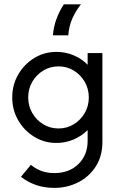

<svg xmlns="http://www.w3.org/2000/svg" viewBox="-20 -666 568 902"><path d="M125 108.3Q138.2 119.4 154.9 128.5Q189.6 147.2 234.7 147.2Q304.9 147.2 348.3 104.9Q391.7 62.5 391.7 -4.2V-54.9Q363.9 -27.1 326 -10.8Q288.2 5.6 245.1 5.6Q188.2 5.6 141 -23.3Q93.8 -52.1 65.6 -100.7Q37.5 -149.3 37.5 -208.3Q37.5 -267.4 65.6 -316Q93.8 -364.6 141 -393.4Q188.2 -422.2 245.1 -422.2Q288.2 -422.2 326 -406.2Q363.9 -390.3 391.7 -361.8V-416.7H461.1V0Q461.1 68.1 429.5 116.7Q397.9 165.3 346.5 191Q295.1 216.7 235.4 216.7Q187.5 216.7 148.3 202.8Q109 188.9 78.5 164.6ZM254.9 -62.5Q294.4 -62.5 326.7 -82.3Q359 -102.1 378.1 -135.1Q397.2 -168.1 397.2 -208.3Q397.2 -248.6 378.1 -281.6Q359 -314.6 326.7 -334.4Q294.4 -354.2 254.9 -354.2Q215.3 -354.2 183 -334.4Q150.7 -314.6 131.6 -281.6Q112.5 -248.6 112.5 -208.3Q112.5 -168.1 131.6 -135.1Q150.7 -102.1 183 -82.3Q215.3 -62.5 254.9 -62.5ZM228.5 -500Q231.9 -541 245.5 -577.4Q259 -613.9 279.9 -645.8H360.4Q336.8 -616.7 320.5 -580.6Q304.2 -544.4 300.7 -500Z"/></svg>

Font: co2trust
Style: Regular
Weight: 400
Designer: Kristian Moeller
Foundry: Dicotype
Version: Version 1.000